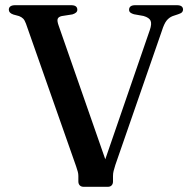

<svg xmlns="http://www.w3.org/2000/svg" viewBox="-20 -720 737 740"><path d="M477.5 -682.5Q477.5 -691 483.5 -695.5Q489.5 -700 501.5 -700H661Q674 -700 679.8 -695.5Q685.5 -691 685.5 -683Q685.5 -677 681.5 -672.8Q677.5 -668.5 666.5 -665L645.5 -658Q631.5 -652.5 622 -640.5Q612.5 -628.5 604 -601.5L424.5 -84Q420 -70 417.8 -60.8Q415.5 -51.5 415.5 -41.5V-20.5Q415.5 -11 410.2 -5.5Q405 0 395.5 0H302.5Q293 0 287.5 -5.5Q282 -11 282 -21V-42Q282 -50 279.8 -58.2Q277.5 -66.5 273.5 -78.5L80 -629Q75 -642.5 69.2 -648.2Q63.5 -654 53.5 -658L31.5 -664Q14 -670 14 -682.5Q14 -691 20.2 -695.5Q26.5 -700 39 -700H253.5Q266.5 -700 272.2 -695.5Q278 -691 278 -682.5Q278 -676 273.2 -671.8Q268.5 -667.5 259 -664.5L217.5 -658Q205 -655 202.2 -647Q199.5 -639 206.5 -620L400.5 -64L362.5 -38.5L557.5 -604.5Q565.5 -627.5 560.5 -639.8Q555.5 -652 533 -658.5L496.5 -665Q487.5 -667.5 482.5 -671.5Q477.5 -675.5 477.5 -682.5Z"/></svg>

Font: Fraunces 20pt
Style: Regular
Weight: 400
Version: Version 1.000;[b76b70a41]